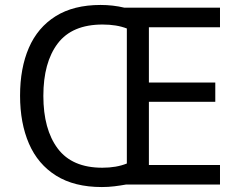

<svg xmlns="http://www.w3.org/2000/svg" viewBox="-20 -745 968 775"><path d="M386 -725Q436 -725 482 -714H868V-635H581V-412H849V-334H581V-79H868V0H488Q466 4 441.5 7Q417 10 391 10Q280 10 206.5 -36Q133 -82 97 -165Q61 -248 61 -359Q61 -470 96.5 -552Q132 -634 204.5 -679.5Q277 -725 386 -725ZM394 -646Q271 -646 213 -569.5Q155 -493 155 -358Q155 -223 213 -145.5Q271 -68 393 -68Q450 -68 492 -85V-630Q451 -646 394 -646Z"/></svg>

Font: Noto Sans Nag Mundari
Style: Regular
Weight: 400
Designer: Muthu Nedumaran
Version: Version 1.000; ttfautohint (v1.8.4.7-5d5b)